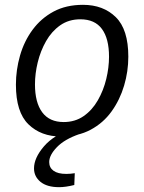

<svg xmlns="http://www.w3.org/2000/svg" viewBox="-20 -557 596 796"><path d="M324 -537Q408 -537 460 -486Q512 -435 512 -322Q512 -261 494.5 -202Q477 -143 442.5 -95Q408 -47 355.5 -19Q303 9 233 9Q150 9 98 -41.5Q46 -92 46 -206Q46 -267 63 -326.5Q80 -386 115 -433.5Q150 -481 202 -509Q254 -537 324 -537ZM313 -477Q265 -477 229.5 -452Q194 -427 171 -386.5Q148 -346 136.5 -299Q125 -252 125 -207Q125 -132 155 -91.5Q185 -51 244 -51Q291 -51 326.5 -75.5Q362 -100 385.5 -141Q409 -182 420.5 -229.5Q432 -277 432 -322Q432 -397 402.5 -437Q373 -477 313 -477ZM225 219Q175 219 148 197Q121 175 121 141Q121 98 162 50Q203 2 285 -26L309 -1Q248 20 216 53Q184 86 184 115Q184 138 202 151Q220 164 255 164Q272 164 290 161L288 210Q252 219 225 219Z"/></svg>

Font: Bitter
Style: Italic
Weight: 400
Italic angle: -9°
Designer: Sol Matas, and Bitter project Authors
Foundry: Sol Matas
Version: Version 2.001